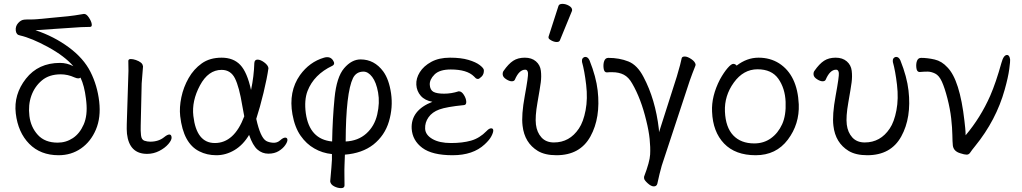

<svg xmlns="http://www.w3.org/2000/svg" viewBox="-20 -784 5280 992"><path d="M415 -712Q427 -712 439.5 -693Q452 -674 454 -659.5Q456 -645 445 -645Q404 -645 342 -640L163 -628Q259 -596 335.5 -539.5Q412 -483 447.5 -412.5Q483 -342 492.5 -259.5Q502 -177 475.5 -114.5Q449 -52 398.5 -17Q348 18 283 18Q189 18 131 -41Q73 -100 61.5 -198Q50 -296 114 -377.5Q178 -459 290 -459Q326 -459 359 -442Q314 -494 229 -540.5Q144 -587 83 -601Q64 -604 61.5 -626Q59 -648 73.5 -664.5Q88 -681 105 -682.5Q122 -684 137 -683.5Q152 -683 174 -685L331 -700Q361 -703 413 -712ZM424 -275Q416 -341 396 -383Q391 -379 384 -379Q377 -379 365 -384Q330 -400 294 -400Q234 -400 196.5 -368.5Q159 -337 142 -289.5Q125 -242 132 -184.5Q139 -127 175.5 -87Q212 -47 278 -47Q321 -47 356.5 -70.5Q392 -94 412.5 -141Q433 -188 426 -257Z M642 -364Q645 -419 643 -470Q644 -479 655.5 -479Q667 -479 682 -474Q716 -462 718 -444L719 -441L712 -353L707 -135Q706 -109 708.5 -85.5Q711 -62 726 -57Q741 -52 756 -52Q800 -52 829 -76Q845 -89 855 -89Q865 -89 866.5 -75Q868 -61 850 -40Q832 -19 802.5 -4Q773 11 740 11Q648 11 636 -93Q634 -117 635 -143Z M1304 -170Q1325 -74 1355 -56Q1369 -48 1390.5 -46.5Q1412 -45 1427.5 -59Q1443 -73 1453.5 -73Q1464 -73 1465 -62.5Q1466 -52 1454 -34.5Q1442 -17 1420 -3.5Q1398 10 1366.5 10Q1335 10 1310.5 -11Q1286 -32 1267 -87Q1236 -35 1191.5 -8.5Q1147 18 1098 18Q1049 18 1010 -2Q927 -43 911 -184Q906 -229 917 -281.5Q928 -334 954.5 -380.5Q981 -427 1022.5 -456.5Q1064 -486 1125 -486Q1186 -486 1221.5 -448.5Q1257 -411 1277 -319Q1292 -390 1294 -458Q1295 -476 1310.5 -476Q1326 -476 1345.5 -461.5Q1365 -447 1367 -432Q1360 -381 1341.5 -304.5Q1323 -228 1304 -170ZM1090 -45Q1190 -45 1242 -183Q1237 -209 1232 -237Q1216 -335 1194 -379Q1172 -423 1125 -423Q1056 -423 1013 -342.5Q970 -262 979 -185Q995 -45 1090 -45Z M1762 15 1760 69Q1759 90 1759.5 120Q1760 150 1760 174Q1760 188 1742 188Q1724 188 1706 178.5Q1688 169 1686 153Q1694 66 1695 41V12Q1645 7 1604 -17Q1563 -40 1533 -83Q1503 -126 1491 -193Q1470 -311 1530 -396Q1579 -464 1654 -486Q1685 -495 1700 -473Q1714 -453 1697 -444Q1602 -399 1569 -314Q1551 -267 1560 -199Q1579 -64 1696 -53Q1698 -169 1708.5 -277.5Q1719 -386 1758 -431.5Q1797 -477 1843 -477Q1914 -477 1960 -415Q1990 -374 2000.5 -301.5Q2011 -229 1989.5 -156.5Q1968 -84 1909 -37Q1851 8 1762 15ZM1766 -53Q1830 -56 1872.5 -94Q1915 -132 1929 -192.5Q1943 -253 1933.5 -306Q1924 -359 1903 -386.5Q1882 -414 1858 -414Q1821 -414 1804 -381Q1767 -305 1766 -53Z M2349 -312H2352Q2365 -312 2376.5 -294Q2388 -276 2389 -259Q2390 -242 2377 -241Q2287 -232 2250 -218.5Q2213 -205 2194 -178Q2175 -151 2176.5 -119Q2178 -87 2214 -66Q2250 -45 2310 -45Q2370 -45 2414 -57.5Q2458 -70 2494 -107Q2507 -121 2517.5 -121Q2528 -121 2528.5 -110.5Q2529 -100 2519 -80.5Q2509 -61 2484 -38Q2424 18 2318.5 18Q2213 18 2162 -20Q2111 -58 2107 -119Q2102 -214 2214 -258Q2175 -265 2154 -289Q2133 -313 2131 -346Q2129 -379 2149 -411Q2169 -443 2208.5 -464.5Q2248 -486 2305 -486Q2362 -486 2400.5 -474.5Q2439 -463 2459 -447.5Q2479 -432 2480 -422Q2481 -401 2468.5 -388.5Q2456 -376 2449.5 -376Q2443 -376 2438 -380L2429 -389Q2393 -425 2309 -425Q2251 -425 2225 -399Q2199 -373 2200.5 -346Q2202 -319 2219.5 -309.5Q2237 -300 2274.5 -300Q2312 -300 2349 -312Z M2865 -752Q2868 -764 2885.5 -764Q2903 -764 2919.5 -754.5Q2936 -745 2936 -732Q2936 -729 2935 -727L2873 -576Q2870 -567 2856.5 -567Q2843 -567 2828.5 -575Q2814 -583 2814 -589.5Q2814 -596 2815 -597ZM2987 -464V-468Q2986 -478 2991.5 -484Q2997 -490 3004 -490Q3018 -490 3026 -472Q3060 -387 3068 -316Q3084 -176 3030.5 -79Q2977 18 2855 18Q2796 18 2759 -4Q2690 -46 2680 -134Q2673 -189 2691.5 -289.5Q2710 -390 2708 -407Q2706 -424 2694 -424Q2662 -424 2640 -372Q2636 -364 2624 -364Q2612 -364 2595.5 -374.5Q2579 -385 2577.5 -397.5Q2576 -410 2582 -418Q2607 -454 2631.5 -470Q2656 -486 2691.5 -486Q2727 -486 2749 -467Q2771 -448 2774.5 -418.5Q2778 -389 2774 -358.5Q2770 -328 2757 -254.5Q2744 -181 2749 -140.5Q2754 -100 2777.5 -74Q2801 -48 2842 -48Q2923 -48 2971 -120Q2994 -154 3005.5 -214Q3017 -274 3008.5 -346Q3000 -418 2987 -464Z M3115 -410Q3101 -410 3098.5 -432Q3096 -454 3102 -469.5Q3108 -485 3123 -485Q3180 -485 3226.5 -466.5Q3273 -448 3305 -386Q3366 -271 3384 -118L3385 -101L3477 -389Q3498 -460 3502 -483Q3504 -492 3518 -492Q3532 -492 3552 -478.5Q3572 -465 3574 -450Q3574 -446 3570 -437Q3566 -428 3557.5 -405Q3549 -382 3544 -368L3399 72Q3394 88 3387.5 115.5Q3381 143 3376 166Q3372 179 3358 179Q3344 179 3326.5 163Q3309 147 3308 138.5Q3307 130 3308 128Q3337 52 3339 14.5Q3341 -23 3336.5 -66Q3332 -109 3319 -161Q3292 -274 3246 -353Q3228 -385 3203 -398Q3178 -411 3143 -411H3130Q3124 -411 3116 -410Z M3786 -445Q3839 -486 3899 -486Q3959 -486 4005 -457Q4100 -396 4107 -245Q4111 -143 4050.5 -62.5Q3990 18 3884.5 18Q3779 18 3721 -42.5Q3663 -103 3659 -207Q3655 -287 3700 -374Q3720 -410 3739 -432Q3758 -454 3768.5 -454Q3779 -454 3786 -445ZM3877 -43Q3926 -43 3963 -69.5Q4000 -96 4021 -142Q4042 -188 4039 -258Q4036 -328 4001.5 -377Q3967 -426 3894 -426Q3821 -426 3771.5 -357.5Q3722 -289 3725.5 -207.5Q3729 -126 3768.5 -84.5Q3808 -43 3877 -43Z M4593 -464V-468Q4592 -478 4597.5 -484Q4603 -490 4610 -490Q4624 -490 4632 -472Q4666 -387 4674 -316Q4690 -176 4636.5 -79Q4583 18 4461 18Q4402 18 4365 -4Q4296 -46 4286 -134Q4279 -189 4297.5 -289.5Q4316 -390 4314 -407Q4312 -424 4300 -424Q4268 -424 4246 -372Q4242 -364 4230 -364Q4218 -364 4201.5 -374.5Q4185 -385 4183.5 -397.5Q4182 -410 4188 -418Q4213 -454 4237.5 -470Q4262 -486 4297.5 -486Q4333 -486 4355 -467Q4377 -448 4380.5 -418.5Q4384 -389 4380 -358.5Q4376 -328 4363 -254.5Q4350 -181 4355 -140.5Q4360 -100 4383.5 -74Q4407 -48 4448 -48Q4529 -48 4577 -120Q4600 -154 4611.5 -214Q4623 -274 4614.5 -346Q4606 -418 4593 -464Z M4732 -412H4731Q4717 -412 4714.5 -433.5Q4712 -455 4718 -470Q4724 -485 4739 -485Q4772 -485 4809 -476.5Q4846 -468 4875 -436Q4939 -371 4963 -159L4967 -122Q4969 -103 4969 -85Q5046 -176 5096 -289Q5126 -358 5154 -459Q5165 -500 5183 -500Q5196 -500 5199 -476Q5200 -469 5194.5 -427Q5189 -385 5171 -321Q5127 -163 5018 -29Q5000 -7 4993 4Q4986 15 4974.5 15Q4963 15 4942 8Q4907 -2 4903 -32Q4901 -51 4900.5 -87Q4900 -123 4894.5 -172Q4889 -221 4875 -275.5Q4861 -330 4846.5 -362Q4832 -394 4811.5 -404Q4791 -414 4772.5 -414Q4754 -414 4732 -412Z"/></svg>

Font: LXGW WenKai
Style: Regular
Weight: 400
Designer: LXGW / Fontworks Inc.
Foundry: LXGW / Fontworks Inc.
Version: Version 1.520; June 14, 2025